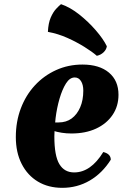

<svg xmlns="http://www.w3.org/2000/svg" viewBox="-20 -887 626 922"><path d="M279 15Q212 15 162 -15Q112 -45 84 -100Q56 -155 56 -229Q56 -303 80 -366.5Q104 -430 147.5 -477Q191 -524 249.5 -550.5Q308 -577 376 -577Q457 -577 503 -538.5Q549 -500 549 -432Q549 -377 520.5 -335Q492 -293 441.5 -269.5Q391 -246 323 -246Q299 -246 276.5 -249.5Q254 -253 232 -260L235 -299H261Q298 -299 324 -318Q350 -337 365 -371.5Q380 -406 380 -452Q380 -480 369 -497.5Q358 -515 339 -515Q315 -515 297 -486.5Q279 -458 266 -413.5Q253 -369 247 -320.5Q241 -272 241 -232Q241 -139 265 -99Q289 -59 336 -59Q416 -59 476 -157Q512 -148 512 -120Q471 -55 411 -20Q351 15 279 15ZM493 -665Q491 -649 477.5 -636Q464 -623 445 -619Q422 -639 385 -662Q348 -685 303.5 -705Q259 -725 210 -734Q212 -776 223.5 -802.5Q235 -829 249.5 -844.5Q264 -860 273 -867Q317 -852 360.5 -817.5Q404 -783 440 -741.5Q476 -700 493 -665Z"/></svg>

Font: Merienda ExtraBold
Style: Regular
Weight: 800
Designer: Eduardo Rodriguez Tunni
Foundry: Eduardo Rodriguez Tunni
Version: Version 2.001